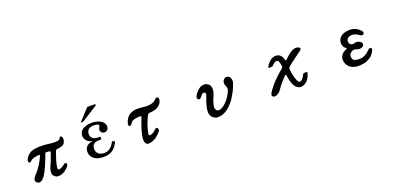

<svg xmlns="http://www.w3.org/2000/svg" viewBox="9 -1638 5426 2626"><g transform="rotate(-20 2722.0 -325.0)"><path d="M743 -436Q764 -467 783 -429Q795 -388 768 -345Q760 -331 740 -322Q703 -306 659 -304Q643 -304 635 -284Q579 -133 572 -64Q572 -44 574 -42Q580 -32 590 -33Q621 -35 670 -72Q692 -93 709 -81Q720 -68 717 -60Q708 -25 646 20Q595 53 539 50Q519 48 498 31Q473 8 472 -10Q466 -44 484 -94Q526 -186 561 -292Q566 -308 546 -311Q526 -314 507 -314Q491 -316 485 -299Q458 -220 424 -144Q388 -61 362 -24Q326 32 290 40Q269 46 248 34Q225 18 224 -4Q222 -34 272 -84Q359 -182 407 -298Q413 -314 393 -313Q347 -309 313 -298Q290 -293 274 -276Q255 -253 237 -262Q221 -274 227 -293Q236 -334 283 -374Q315 -401 363 -409Q385 -414 443 -418Q507 -420 621 -405Q679 -399 719 -410Q738 -419 743 -436Z M1359 -684 1121 -533H1085L1242 -704H1359ZM1439 -131Q1391 -24 1307 4Q1270 16 1220 16Q1119 16 1067 -39Q1034 -74 1034 -126Q1034 -225 1154 -241Q1081 -253 1054 -307Q1043 -329 1043 -354Q1043 -437 1139 -468Q1178 -480 1222 -480Q1308 -480 1364 -441Q1408 -409 1408 -362Q1408 -318 1374 -302Q1362 -296 1348 -296Q1311 -296 1296 -328Q1290 -339 1290 -352Q1290 -365 1307 -396Q1312 -403 1312 -407Q1312 -436 1240 -437Q1151 -437 1137 -369Q1135 -358 1135 -345Q1135 -259 1258 -261Q1266 -262 1273 -262V-220Q1260 -221 1235 -221Q1152 -221 1137 -158Q1134 -147 1134 -133Q1134 -65 1196 -41Q1219 -32 1247 -32Q1346 -32 1400 -148Z M2155 -490Q2195 -521 2205 -468Q2199 -397 2118 -356Q2066 -338 2013 -337Q1997 -336 1986 -316Q1929 -209 1902 -76Q1901 -65 1902 -53Q1904 -50 1924 -49Q1958 -49 2003 -93Q2044 -137 2057 -79Q2058 -63 2043 -49Q1967 41 1881 52Q1825 64 1811 9Q1807 -4 1809 -41Q1823 -149 1892 -320Q1898 -337 1882 -337Q1836 -337 1794 -327Q1755 -319 1736 -286Q1728 -269 1711 -261Q1698 -257 1690 -264Q1684 -270 1685 -291Q1691 -329 1713 -365Q1742 -410 1786 -429Q1828 -445 1866 -446Q1900 -447 1970 -440Q2056 -428 2118 -457Q2138 -467 2155 -490Z M2824 -443Q2856 -450 2877 -441Q2929 -420 2937 -375Q2947 -322 2916 -253Q2901 -222 2885 -173Q2871 -133 2871 -96Q2883 -40 2932 -47Q2989 -59 3057 -138Q3108 -205 3126 -258Q3136 -277 3130 -304Q3106 -352 3112 -387Q3118 -410 3137 -426Q3155 -445 3187 -436Q3210 -430 3223 -407Q3242 -363 3227 -327Q3204 -252 3153 -167Q3102 -72 3010 -4Q2946 37 2890 39Q2839 42 2805 11Q2784 -7 2776 -32Q2763 -64 2775 -131Q2787 -196 2825 -291Q2828 -301 2830 -311Q2832 -325 2827 -331Q2816 -346 2797 -341Q2774 -334 2750 -298Q2731 -272 2706 -282Q2684 -297 2695 -324Q2712 -370 2764 -414Q2792 -437 2824 -443Z M4146 -475Q4189 -495 4227 -485Q4276 -464 4243 -434Q4163 -376 4083 -316Q4059 -297 4034 -276Q4018 -262 4020 -242Q4029 -138 4060 -67Q4077 -35 4098 -32Q4145 -52 4165 -105Q4174 -127 4193 -127H4219Q4239 -127 4232 -107Q4220 -65 4196 -27Q4164 19 4118 32Q4065 53 4015 7Q3990 -21 3973 -73Q3959 -111 3950 -182Q3947 -198 3927 -179Q3898 -150 3846 -90Q3816 -50 3788 -10Q3757 29 3709 38Q3691 40 3676 29Q3660 10 3671 -11Q3690 -54 3757 -131Q3828 -210 3920 -285Q3937 -299 3936 -317Q3932 -355 3922 -382Q3918 -395 3911 -402Q3877 -426 3831 -375Q3814 -356 3794 -356H3767Q3747 -356 3759 -376Q3822 -481 3907 -481Q3924 -480 3947 -471Q3968 -460 3984 -437Q4000 -412 4005 -382Q4008 -364 4026 -380Q4099 -453 4146 -475Z M4870 -446Q4928 -473 5003 -466Q5068 -459 5123 -403Q5150 -374 5137 -353Q5121 -326 5079 -353Q5028 -395 4968 -391Q4946 -389 4928 -379Q4906 -365 4900 -342Q4894 -312 4910 -289Q4934 -258 4979 -276Q5020 -286 5057 -263Q5081 -244 5082 -225Q5082 -204 5070 -195Q5032 -167 4989 -180Q4952 -197 4922 -190Q4899 -183 4879 -161Q4853 -127 4872 -81Q4883 -61 4909 -54Q4993 -32 5063 -74Q5090 -90 5123 -124Q5153 -152 5172 -129Q5176 -123 5173 -109Q5154 -58 5113 -21Q5042 34 4953 37Q4902 41 4856 28Q4774 5 4750 -84Q4740 -128 4757 -164Q4787 -218 4843 -234Q4861 -239 4843 -252Q4817 -272 4811 -290Q4793 -328 4807 -376Q4822 -420 4870 -446Z"/></g></svg>

Font: cwTeXKai
Style: Medium
Weight: 500
Version: Version 1.17